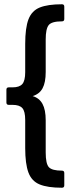

<svg xmlns="http://www.w3.org/2000/svg" viewBox="-20 -727 321 899"><path d="M270 152Q203 152 165.5 136.5Q128 121 113 80.5Q98 40 98 -34V-165Q98 -206 84.5 -221Q71 -236 39 -236H21Q10 -236 10 -247V-307Q10 -318 21 -318H39Q71 -318 84.5 -333.5Q98 -349 98 -389V-521Q98 -597 113.5 -637Q129 -677 166.5 -692Q204 -707 270 -707Q281 -707 281 -696V-638Q281 -627 270 -627Q222 -627 208 -609.5Q194 -592 194 -542V-390Q194 -341 179.5 -314Q165 -287 133 -277Q164 -268 179 -240.5Q194 -213 194 -164V-13Q194 40 209 56Q224 72 270 72Q281 72 281 83V141Q281 152 270 152Z"/></svg>

Font: Sofia Sans SemiBold
Style: Regular
Weight: 600
Designer: Botio Nikoltchev, Ani Petrova
Foundry: lettersoup
Version: Version 4.101; ttfautohint (v1.8.4.7-5d5b)